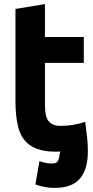

<svg xmlns="http://www.w3.org/2000/svg" viewBox="-20 -721 458 944"><path d="M278 -102Q238 -102 219.5 -124.5Q201 -147 201 -204V-412H392V-539H201V-701L56 -677V-226Q56 -153 68.5 -100Q81 -47 116 -16Q151 15 216 23Q230 24 246.5 24.5Q263 25 277 24Q276 27 275 31.5Q274 36 272 41Q271 63 263 73Q255 83 235 83Q221 83 207.5 80.5Q194 78 174 71L154 186Q182 196 206.5 199.5Q231 203 246 203Q335 203 373.5 156.5Q412 110 412 24Q412 -14 408 -49Q404 -84 399 -122Q373 -113 341.5 -107.5Q310 -102 278 -102Z"/></svg>

Font: Repo Bold
Style: Bold
Weight: 700
Designer: Stefan Peev
Foundry: Context Ltd
Version: Version 1.502